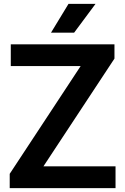

<svg xmlns="http://www.w3.org/2000/svg" viewBox="-20 -968 644 988"><path d="M30 0V-73.5L395 -628H35.5V-740H569V-666.5L203.5 -112H574.5V0ZM242.5 -800 332.5 -948H471.5L361.5 -800Z"/></svg>

Font: Encode Sans SmBold
Style: Regular
Weight: 600
Designer: Multiple Designers
Foundry: Impallari Type
Version: Version 3.002; ttfautohint (v1.8.3) -l 8 -r 50 -G 200 -x 14 